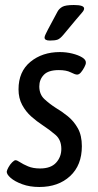

<svg xmlns="http://www.w3.org/2000/svg" viewBox="-20 -738 393 767"><path d="M137 9Q99 9 69 -2Q39 -13 22.5 -27.5Q6 -42 7 -53Q8 -59 14 -70Q20 -81 28.5 -89.5Q37 -98 42 -98Q48 -98 60 -90Q72 -82 92 -73.5Q112 -65 140 -65Q183 -65 204 -88Q225 -111 225 -143Q225 -179 202 -199Q179 -219 150 -238Q127 -253 105 -272.5Q83 -292 68.5 -319Q54 -346 54 -381Q54 -452 101.5 -491Q149 -530 219 -530Q245 -530 269 -524Q293 -518 308.5 -508.5Q324 -499 323 -487Q323 -481 317 -469.5Q311 -458 303.5 -449Q296 -440 288 -440Q280 -440 262.5 -449Q245 -458 215 -458Q173 -458 155 -439Q137 -420 137 -393Q137 -361 157.5 -342Q178 -323 203 -307Q227 -293 251 -273.5Q275 -254 291 -225.5Q307 -197 307 -154Q307 -78 260 -34.5Q213 9 137 9ZM179 -576Q158 -576 158 -588Q158 -593 162.5 -602Q167 -611 172 -621L210 -692Q216 -703 228.5 -710.5Q241 -718 275 -718Q316 -718 316 -704Q316 -697 308 -688Q300 -679 284 -660L234 -600Q220 -583 209.5 -579.5Q199 -576 179 -576Z"/></svg>

Font: Asap Condensed Condensed Regular
Style: Italic
Weight: 400
Width: 3
Italic angle: -6°
Designer: Pablo Cosgaya
Foundry: Omnibus-Type
Version: Version 3.001; ttfautohint (v1.8.4.7-5d5b)